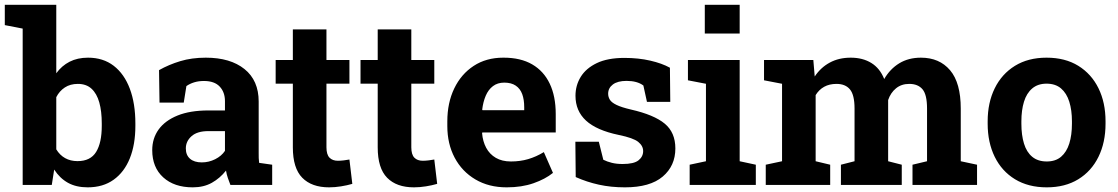

<svg xmlns="http://www.w3.org/2000/svg" viewBox="-31 -782 4728 812"><path d="M339.8 10.3Q291 10.3 256.3 -9Q221.7 -28.3 198.2 -64.9L188 0H64.9V-661.1L-10.7 -675.8V-761.7H207V-472.2Q230 -503.9 263.4 -521Q296.9 -538.1 341.3 -538.1Q405.3 -538.1 450 -503.7Q494.6 -469.2 518.1 -406.7Q541.5 -344.2 541.5 -259.8V-249.5Q541.5 -170.9 518.1 -112.5Q494.6 -54.2 449.7 -22Q404.8 10.3 339.8 10.3ZM296.9 -100.6Q351.6 -100.6 375.5 -139.4Q399.4 -178.2 399.4 -249.5V-259.8Q399.4 -311.5 388.9 -348.9Q378.4 -386.2 356.2 -406.7Q334 -427.2 298.3 -427.2Q266.1 -427.2 243.2 -412.1Q220.2 -397 207 -371.1V-150.4Q221.7 -126 244.4 -113.3Q267.1 -100.6 296.9 -100.6Z M784.2 10.3Q705.6 10.3 659.2 -32Q612.8 -74.2 612.8 -147Q612.8 -196.8 639.9 -234.4Q667 -272 720 -293.5Q772.9 -314.9 850.6 -314.9H920.4V-354Q920.4 -392.1 898.2 -415.8Q876 -439.5 831.5 -439.5Q808.6 -439.5 790.3 -433.8Q772 -428.2 757.3 -418L746.1 -348.1H643.6L641.6 -485.4Q683.1 -508.8 731.4 -523.4Q779.8 -538.1 839.4 -538.1Q942.9 -538.1 1002.9 -490Q1063 -441.9 1063 -352.5V-134.8Q1063 -124 1063.2 -113.5Q1063.5 -103 1064.9 -93.3L1120.1 -85.4V0H943.4Q938 -13.7 932.6 -29.3Q927.2 -44.9 924.8 -60.5Q899.4 -28.3 865 -9Q830.6 10.3 784.2 10.3ZM822.3 -95.2Q852.1 -95.2 878.9 -108.6Q905.8 -122.1 920.4 -144V-227.5H850.1Q803.2 -227.5 779.1 -206.1Q754.9 -184.6 754.9 -154.3Q754.9 -126 772.7 -110.6Q790.5 -95.2 822.3 -95.2Z M1360.8 10.3Q1287.1 10.3 1247.3 -30.3Q1207.5 -70.8 1207.5 -158.7V-428.2H1134.8V-528.3H1207.5V-657.7H1349.6V-528.3H1446.8V-428.2H1349.6V-159.2Q1349.6 -128.4 1362.5 -115.2Q1375.5 -102.1 1397.9 -102.1Q1409.7 -102.1 1423.3 -103.8Q1437 -105.5 1446.8 -107.4L1459 -4.4Q1437 2 1411.4 6.1Q1385.7 10.3 1360.8 10.3Z M1719.7 10.3Q1646 10.3 1606.2 -30.3Q1566.4 -70.8 1566.4 -158.7V-428.2H1493.7V-528.3H1566.4V-657.7H1708.5V-528.3H1805.7V-428.2H1708.5V-159.2Q1708.5 -128.4 1721.4 -115.2Q1734.4 -102.1 1756.8 -102.1Q1768.6 -102.1 1782.2 -103.8Q1795.9 -105.5 1805.7 -107.4L1817.9 -4.4Q1795.9 2 1770.3 6.1Q1744.6 10.3 1719.7 10.3Z M2111.8 10.3Q2036.1 10.3 1979.5 -23.2Q1922.9 -56.6 1891.8 -115.2Q1860.8 -173.8 1860.8 -249V-268.6Q1860.8 -347.2 1890.1 -408Q1919.4 -468.8 1972.4 -503.4Q2025.4 -538.1 2097.2 -538.1Q2098.1 -538.1 2099.1 -538.1Q2170.9 -538.1 2219.7 -509.8Q2268.6 -481.4 2293.9 -428.2Q2319.3 -375 2319.3 -299.3V-221.7H2008.8L2007.8 -218.8Q2010.7 -184.1 2025.1 -157Q2039.6 -129.9 2065.9 -114.5Q2092.3 -99.1 2129.9 -99.1Q2168.9 -99.1 2202.9 -109.1Q2236.8 -119.1 2269 -138.7L2307.6 -50.8Q2274.9 -24.4 2225.3 -7.1Q2175.8 10.3 2111.8 10.3ZM2009.8 -315.9H2186V-328.6Q2186 -360.8 2177.5 -384Q2168.9 -407.2 2150.1 -419.9Q2131.3 -432.6 2101.6 -432.6Q2073.2 -432.6 2053.7 -417.7Q2034.2 -402.8 2023.2 -377Q2012.2 -351.1 2008.3 -318.4Z M2611.8 10.3Q2552.7 10.3 2501.7 -1Q2450.7 -12.2 2403.8 -33.2L2402.3 -182.6H2501.5L2520.5 -106.4Q2537.1 -98.1 2556.9 -93.3Q2576.7 -88.4 2602.1 -88.4Q2649.9 -88.4 2669.4 -104Q2689 -119.6 2689 -143.1Q2689 -165 2668.2 -181.9Q2647.5 -198.7 2585.4 -211.4Q2491.7 -231 2447.3 -272Q2402.8 -313 2402.8 -377Q2402.8 -420.9 2425 -457Q2447.3 -493.2 2492.9 -515.1Q2538.6 -537.1 2609.9 -537.1Q2669.4 -537.1 2719 -525.6Q2768.6 -514.2 2802.2 -495.6L2803.7 -351.1H2705.1L2689.9 -420.4Q2676.8 -430.2 2658.9 -435.1Q2641.1 -439.9 2618.7 -439.9Q2581.1 -439.9 2561 -424.8Q2541 -409.7 2541 -385.7Q2541 -372.1 2548.1 -360.4Q2555.2 -348.6 2576.2 -338.4Q2597.2 -328.1 2637.2 -318.8Q2735.4 -296.4 2780.3 -259Q2825.2 -221.7 2825.2 -154.3Q2825.2 -80.6 2771.7 -35.2Q2718.3 10.3 2611.8 10.3Z M2885.7 0V-85.4L2954.6 -100.1V-427.7L2878.4 -442.4V-528.3H3097.2V-100.1L3165.5 -85.4V0ZM2949.7 -640.1V-761.7H3097.2V-640.1Z M3207.5 0V-85.4L3276.4 -100.1V-427.7L3200.2 -442.4V-528.3H3408.7L3414.6 -458.5Q3439.9 -496.6 3478.3 -517.3Q3516.6 -538.1 3566.9 -538.1Q3617.7 -538.1 3654.1 -515.6Q3690.4 -493.2 3708.5 -447.8Q3732.9 -490.2 3772 -514.2Q3811 -538.1 3863.8 -538.1Q3941.9 -538.1 3987.1 -484.9Q4032.2 -431.6 4032.2 -322.8V-100.1L4101.1 -85.4V0H3828.1V-85.4L3889.6 -100.1V-323.2Q3889.6 -381.8 3870.4 -404.5Q3851.1 -427.2 3814.5 -427.2Q3781.2 -427.2 3758.3 -408.4Q3735.4 -389.6 3725.1 -358.9V-100.1L3782.7 -85.4V0H3525.4V-85.4L3583 -100.1V-323.2Q3583 -380.4 3563.7 -403.8Q3544.4 -427.2 3506.8 -427.2Q3476.6 -427.2 3454.6 -415Q3432.6 -402.8 3418.5 -379.9V-100.1L3480 -85.4V0Z M4396 10.3Q4317.9 10.3 4261.7 -23.9Q4205.6 -58.1 4175.8 -118.9Q4146 -179.7 4146 -258.8V-269Q4146 -347.7 4175.8 -408.4Q4205.6 -469.2 4261.5 -503.7Q4317.4 -538.1 4395 -538.1Q4473.6 -538.1 4529.3 -503.7Q4585 -469.2 4614.7 -408.7Q4644.5 -348.1 4644.5 -269V-258.8Q4644.5 -179.7 4614.7 -118.9Q4585 -58.1 4529.3 -23.9Q4473.6 10.3 4396 10.3ZM4396 -99.1Q4433.1 -99.1 4456.5 -119.1Q4480 -139.2 4491.2 -175Q4502.4 -210.9 4502.4 -258.8V-269Q4502.4 -315.9 4491.2 -351.8Q4480 -387.7 4456.3 -408Q4432.6 -428.2 4395 -428.2Q4358.4 -428.2 4334.5 -408Q4310.5 -387.7 4299.6 -351.8Q4288.6 -315.9 4288.6 -269V-258.8Q4288.6 -210.9 4299.6 -174.8Q4310.5 -138.7 4334.5 -118.9Q4358.4 -99.1 4396 -99.1Z"/></svg>

Font: Robotiche
Style: Bold
Weight: 700
Designer: Google
Version: Version 2.001